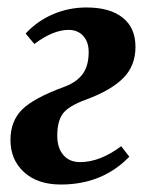

<svg xmlns="http://www.w3.org/2000/svg" viewBox="-20 -489 409 519"><path d="M346.2 -362.3Q346.2 -311 313 -277.8Q279.8 -244.6 212.4 -219.7Q165.5 -202.6 150.1 -182.1Q134.8 -161.6 134.8 -122.1Q134.8 -88.9 151.4 -69.8Q168 -50.8 196.3 -50.8Q250.5 -50.8 307.6 -93.8L329.6 -65.4Q256.8 9.8 144.5 9.8Q81.5 9.8 44.9 -23.7Q8.3 -57.1 8.3 -110.8Q8.3 -161.6 39.8 -192.9Q71.3 -224.1 153.8 -254.4Q187 -266.6 203.4 -288.8Q219.7 -311 219.7 -348.1Q219.7 -376 204.8 -392.1Q189.9 -408.2 165.5 -408.2Q123.5 -408.2 72.8 -370.1L49.3 -398.4Q80.6 -432.1 123 -450.4Q165.5 -468.8 213.9 -468.8Q276.9 -468.8 311.5 -441.4Q346.2 -414.1 346.2 -362.3Z"/></svg>

Font: Liberation Serif
Style: Bold Italic
Weight: 700
Italic angle: -16.333°
Designer: Steve Matteson
Foundry: Ascender Corporation
Version: Version 2.1.5